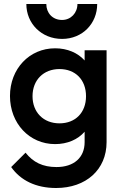

<svg xmlns="http://www.w3.org/2000/svg" viewBox="-20 -732 615 962"><path d="M261 210C411 210 514 118 514 -20V-480H404V-429C370 -467 318 -490 256 -490C127 -490 30 -387 30 -251C30 -114 127 -10 256 -10C318 -10 370 -33 404 -72V-20C404 58 350 105 263 105C194 105 146 81 108 33L36 105C83 172 160 210 261 210ZM112 -712C112 -614 188 -537 291 -537C393 -537 467 -614 467 -712H368C368 -667 335 -632 291 -632C243 -632 212 -667 212 -712ZM143 -250C143 -331 198 -386 278 -386C358 -386 411 -332 411 -250C411 -168 358 -114 278 -114C198 -114 143 -169 143 -250Z"/></svg>

Font: MV Cash Medium
Style: Regular
Weight: 500
Designer: Rodrigo Fuenzalida
Foundry: fragTYPE
Version: Version 1.100;Glyphs 3.1.2 (3151)